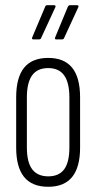

<svg xmlns="http://www.w3.org/2000/svg" viewBox="-20 -710 369 736"><path d="M165 6Q103 6 72.5 -31.5Q42 -69 42 -144V-337Q42 -413 72.5 -450.5Q103 -488 165 -488Q226 -488 256.5 -450.5Q287 -413 287 -337V-144Q287 -69 256.5 -31.5Q226 6 165 6ZM165 -34Q206 -34 226 -61Q246 -88 246 -145V-336Q246 -393 226 -421Q206 -449 165 -449Q123 -449 103 -421Q83 -393 83 -336V-145Q83 -88 103.5 -61Q124 -34 165 -34ZM108 -559Q100 -559 104 -568L153 -684Q155 -690 160 -690H188Q191 -690 192.5 -688Q194 -686 192 -682L138 -565Q136 -559 130 -559ZM195 -559Q188 -559 192 -568L240 -684Q243 -690 248 -690H276Q279 -690 280.5 -688Q282 -686 280 -682L226 -565Q224 -559 218 -559Z"/></svg>

Font: Sofia Sans Extra Condensed Light
Style: Regular
Weight: 300
Designer: Botio Nikoltchev, Ani Petrova
Foundry: lettersoup
Version: Version 4.101